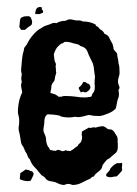

<svg xmlns="http://www.w3.org/2000/svg" viewBox="-20 -508 391 546"><path d="M37 -15 53 -26 63 -24Q66 -21 71 -21Q78 -15 74 -8Q72 -4 70.5 -0.5Q69 3 67 6Q64 7 58 7Q49 7 37 2Q36 -1 36.5 -3.5Q37 -6 37 -8Q37 -10 37.5 -11.5Q38 -13 37 -15ZM179 -78Q182 -80 185 -81.5Q188 -83 190 -85Q192 -87 195 -89Q198 -91 201 -93Q203 -98 205.5 -99.5Q208 -101 210 -104Q215 -115 213 -121Q212 -124 212.5 -127Q213 -130 213 -134L229 -143Q231 -145 234 -145Q235 -145 236 -144.5Q237 -144 238 -144Q242 -146 247 -146Q250 -146 251 -145Q258 -147 262.5 -148Q267 -149 274 -149L280 -146Q282 -144 285 -142Q288 -140 293 -140Q298 -140 302 -136Q306 -132 307 -129Q314 -119 314 -117Q315 -109 314.5 -106Q314 -103 315 -101Q315 -98 315 -89Q315 -80 310 -74L297 -63Q291 -57 288 -56Q285 -55 283 -52.5Q281 -50 279 -48L272 -39Q270 -30 267 -26.5Q264 -23 260 -20Q256 -17 252.5 -14Q249 -11 247 -6Q242 -6 240 -3Q235 2 232 2Q220 8 209.5 13Q199 18 186 18Q180 15 174 15Q170 15 168 16Q164 18 160 18Q153 17 148 15Q143 13 137 10L128 8Q115 7 110 0Q106 -6 99 -9Q94 -14 89.5 -20Q85 -26 80 -31Q70 -40 65 -55Q61 -58 59.5 -62Q58 -66 56 -71Q55 -72 51 -79Q50 -83 46 -91Q42 -95 40 -102Q38 -113 37.5 -117.5Q37 -122 36 -126L33 -139Q33 -142 33 -145.5Q33 -149 34 -152Q36 -170 32 -182Q31 -186 31 -189.5Q31 -193 31 -196Q32 -212 35 -223.5Q38 -235 43 -245Q43 -249 42 -252Q40 -260 40 -265Q40 -270 42 -275Q40 -282 40.5 -286.5Q41 -291 42 -298Q40 -302 40 -309Q41 -323 42.5 -338.5Q44 -354 48 -366Q48 -372 52 -376Q55 -379 58 -385Q62 -393 63 -394L70 -404Q85 -423 99 -429Q104 -433 107.5 -434Q111 -435 113 -436L122 -439Q124 -440 127.5 -441.5Q131 -443 135 -443Q138 -443 140 -442Q152 -449 167 -449Q173 -453 179 -453Q183 -453 191 -451Q200 -449 201 -450H204Q211 -450 215 -447Q237 -447 252 -438Q252 -434 258 -432Q260 -430 261.5 -428.5Q263 -427 264 -425Q268 -423 271.5 -420Q275 -417 277 -412Q288 -408 291 -400Q293 -395 295.5 -391Q298 -387 300 -383Q302 -376 302.5 -373.5Q303 -371 303 -368Q304 -366 308 -362Q311 -359 313 -356Q313 -350 315 -342Q317 -334 317 -328Q319 -323 319.5 -315.5Q320 -308 320 -300Q320 -296 318 -290Q313 -276 318 -265Q322 -258 317 -252Q320 -236 316 -228Q314 -223 313 -217.5Q312 -212 311 -207Q309 -196 305 -196Q304 -194 299 -191Q294 -188 288 -185.5Q282 -183 276 -181Q270 -179 268 -179Q266 -178 261 -178Q257 -178 253 -178.5Q249 -179 244 -179Q240 -180 237.5 -180.5Q235 -181 233 -181Q231 -181 230 -180.5Q229 -180 228 -180Q222 -178 216.5 -177Q211 -176 206 -175H202Q197 -175 194 -176Q186 -174 174 -174Q171 -174 162 -175Q153 -176 150 -179Q142 -181 132 -182Q122 -183 115 -183Q108 -178 107 -170Q106 -165 106 -160.5Q106 -156 105 -151Q104 -146 103.5 -141Q103 -136 105 -131Q107 -126 109 -121.5Q111 -117 111 -112Q111 -102 116 -92Q118 -90 119.5 -87.5Q121 -85 122 -82Q131 -79 139 -79Q142 -82 147 -82Q148 -82 152 -80Q156 -78 158 -78Q163 -78 166 -81Q171 -79 172 -79Q173 -79 174 -79Q178 -79 179 -78ZM240 -336 238 -340Q235 -346 232.5 -351.5Q230 -357 228 -363Q223 -374 209 -377Q207 -379 204 -381Q202 -381 201 -382L188 -385Q183 -387 177.5 -388Q172 -389 167 -389Q163 -389 162 -388Q159 -384 154 -384Q143 -375 140.5 -370.5Q138 -366 137 -364L133 -354Q134 -346 134.5 -340Q135 -334 138 -329Q140 -324 138 -319Q139 -316 139 -310Q139 -304 140 -301Q137 -291 137 -291Q136 -286 135.5 -282Q135 -278 133 -276Q127 -270 126 -262Q126 -256 125 -253Q124 -251 124 -248.5Q124 -246 123 -244Q128 -242 136 -240Q144 -236 146 -233H154Q160 -235 163 -235Q166 -235 168 -235Q175 -235 181.5 -234.5Q188 -234 196 -233Q201 -232 207 -231.5Q213 -231 218 -231Q221 -231 224.5 -231Q228 -231 231 -232Q241 -232 241 -236Q241 -238 242 -239.5Q243 -241 244 -243Q249 -248 249.5 -257Q250 -266 249 -269Q249 -283 250 -287Q250 -294 249 -297Q248 -308 246.5 -317.5Q245 -327 240 -336ZM210 -245Q203 -256 204 -258.5Q205 -261 208 -262Q209 -264 210.5 -265Q212 -266 213 -268Q214 -270 215 -271.5Q216 -273 217 -275H219Q223 -275 225 -273Q227 -271 229 -270.5Q231 -270 233 -269Q240 -261 235 -254Q230 -247 222 -245Q218 -247 216 -247Q214 -247 210 -245ZM327 -45Q328 -40 327 -35Q326 -30 327 -28Q329 -24 323 -18Q312 -5 310 -6H305Q299 -4 295 -4Q290 -4 285.5 -5.5Q281 -7 282 -11Q282 -14 286 -17Q293 -24 294 -29Q301 -37 305.5 -40Q310 -43 313 -44Q316 -44 319.5 -44Q323 -44 327 -45ZM62 -462Q67 -460 68 -457Q69 -454 71 -449Q73 -437 65 -434Q58 -430 51 -423H47H40Q39 -424 35 -431Q36 -442 36.5 -447Q37 -452 39 -457Q46 -461 50 -461.5Q54 -462 62 -462ZM99 -487Q98 -483 100 -480Q104 -477 102 -472Q98 -470 95 -469Q94 -468 93 -468H80Q81 -488 93 -488Q97 -488 99 -487Z"/></svg>

Font: Black And White Picture
Style: Regular
Weight: 400
Designer: AsiaSoft Inc.
Foundry: AsiaSoft Inc.
Version: Version 1.64